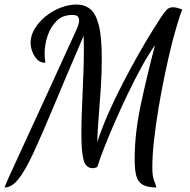

<svg xmlns="http://www.w3.org/2000/svg" viewBox="-29 -740 840 847"><path d="M-9 87Q-4 72 21.5 16.5Q47 -39 89 -130.5Q131 -222 187.5 -344.5Q244 -467 311 -615Q314 -622 317 -632Q320 -642 320 -650Q320 -661 314 -667.5Q308 -674 289 -674Q247 -674 220.5 -647.5Q194 -621 181 -582Q168 -543 168 -506Q168 -496 168.5 -486Q169 -476 171 -463Q149 -463 135 -477.5Q121 -492 113.5 -512.5Q106 -533 106 -551Q106 -584 124.5 -614Q143 -644 172.5 -668Q202 -692 238 -706Q274 -720 309 -720Q344 -720 369 -700Q394 -680 407 -628.5Q420 -577 420 -480Q420 -416 415.5 -348.5Q411 -281 406 -219.5Q401 -158 400 -112Q419 -172 448.5 -239Q478 -306 512.5 -372.5Q547 -439 580.5 -498Q614 -557 641 -600.5Q668 -644 682 -665Q696 -686 706.5 -697Q717 -708 735 -708Q749 -708 775 -698Q767 -679 755 -639.5Q743 -600 729 -547Q714 -486 698.5 -412.5Q683 -339 670.5 -264Q658 -189 650.5 -121.5Q643 -54 643 -5Q643 20 645 34Q647 48 651.5 58.5Q656 69 661 87Q621 87 600 74.5Q579 62 572 35Q565 8 565 -37Q565 -151 592 -278Q619 -405 655 -541Q627 -502 596.5 -446.5Q566 -391 536 -328.5Q506 -266 479 -204.5Q452 -143 431.5 -90.5Q411 -38 400 -3Q392 0 389 1Q386 2 381 2Q348 2 339 -37Q330 -76 330 -145Q330 -184 331.5 -233Q333 -282 335.5 -333Q338 -384 339.5 -433Q341 -482 341 -524Q341 -540 340.5 -554.5Q340 -569 340 -582Q262 -401 209 -273.5Q156 -146 119 -66.5Q82 13 52.5 50Q23 87 -9 87Z"/></svg>

Font: Dancing Script SemiBold
Style: Regular
Weight: 600
Designer: Pablo Impallari
Foundry: Pablo Impallari
Version: Version 2.001